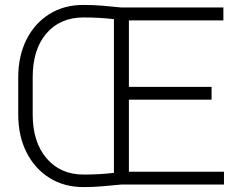

<svg xmlns="http://www.w3.org/2000/svg" viewBox="-20 -741 974 771"><path d="M314.9 -721.2Q355 -721.2 393.8 -718Q432.6 -714.8 467.8 -710.9H877V-659.2H497.6V-392.1H829.6V-340.8H497.6V-51.3H879.4V0H467.8Q432.6 3.4 394.3 6.8Q356 10.3 315.9 10.3Q237.8 10.3 178.7 -26.6Q119.6 -63.5 86.4 -129.4Q53.2 -195.3 53.2 -281.2V-429.7Q53.2 -516.1 86.2 -581.8Q119.1 -647.5 178 -684.3Q236.8 -721.2 314.9 -721.2ZM111.3 -281.2Q111.3 -170.4 167 -105.2Q222.7 -40 315.9 -40Q379.9 -40 437.5 -46.9V-664.1Q409.2 -667.5 378.2 -669.2Q347.2 -670.9 314.9 -670.9Q221.7 -670.9 166.5 -606.9Q111.3 -543 111.3 -430.7Z"/></svg>

Font: Vazirmatn UI ExtraLight
Style: Regular
Weight: 200
Designer: Saber Rastikerdar
Foundry: Saber Rastikerdar
Version: Version 33.003